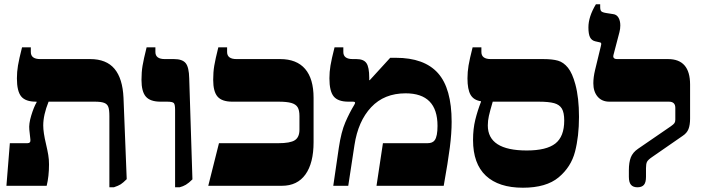

<svg xmlns="http://www.w3.org/2000/svg" viewBox="-20 -868 3281 897"><path d="M572 -31Q555 -14 544 -7Q533 0 512 7H491V-326Q491 -355 486 -368.5Q481 -382 466.5 -387.5Q452 -393 423 -393H207Q182 -331 182 -282Q182 -249 195 -195Q202 -165 205.5 -144Q209 -123 209 -100Q209 -44 198 0H10L26 -199H108Q124 -199 122 -216L117 -262Q114 -289 126 -328.5Q138 -368 151 -390V-393H148Q99 -393 79 -417.5Q59 -442 59 -502Q59 -532 64 -562Q69 -592 83 -647H124V-625Q124 -592 168 -592H401Q477 -592 515 -546.5Q553 -501 557 -411Z M798 -355Q798 -380 792 -386.5Q786 -393 760 -393H730Q682 -393 661.5 -416.5Q641 -440 641 -495Q641 -531 646 -561Q651 -591 665 -647H706V-625Q706 -592 750 -592H793Q832 -592 847.5 -573Q863 -554 864 -502L879 -30Q862 -13 848.5 -5Q835 3 819 7H798Z M1003 -199H1280Q1336 -199 1357.5 -213Q1379 -227 1379 -262V-326Q1379 -353 1370.5 -367Q1362 -381 1341 -387Q1320 -393 1281 -393H1065Q1017 -393 996.5 -416.5Q976 -440 976 -495Q976 -531 981 -561Q986 -591 1000 -647H1041V-625Q1041 -592 1085 -592H1289Q1366 -592 1405.5 -546Q1445 -500 1445 -411V-204Q1445 -106 1407 -53Q1369 0 1297 0H953Z M1563 -178Q1574 -252 1593.5 -297Q1613 -342 1635 -378Q1639 -385 1639 -388Q1639 -393 1628 -393H1608Q1559 -393 1539 -417.5Q1519 -442 1519 -502Q1519 -532 1524 -562Q1529 -592 1543 -647H1584V-625Q1584 -592 1628 -592H1645Q1679 -592 1692 -573Q1705 -554 1705 -505V-494L1707 -493L1803 -598H1829Q1962 -598 2026 -526.5Q2090 -455 2090 -299Q2090 -245 2081.5 -178.5Q2073 -112 2053 0H1739L1769 -199H1977Q2001 -199 2011 -213Q2024 -231 2024 -280Q2024 -432 1875 -432Q1775 -432 1714 -367Q1653 -302 1636 -190L1607 0H1537Z M2685 -322Q2685 -231 2666.5 -159.5Q2648 -88 2590 -39.5Q2532 9 2423 9Q2310 9 2250 -47Q2190 -103 2190 -214Q2190 -266 2200.5 -308.5Q2211 -351 2227 -392V-395Q2193 -400 2178.5 -425Q2164 -450 2164 -502Q2164 -532 2169 -562Q2174 -592 2188 -647H2229V-625Q2229 -592 2273 -592H2518Q2561 -592 2587 -584.5Q2613 -577 2633.5 -551.5Q2654 -526 2668 -474Q2685 -411 2685 -322ZM2616 -305Q2616 -342 2605 -360.5Q2594 -379 2569 -386Q2544 -393 2496 -393H2282Q2269 -349 2264 -326.5Q2259 -304 2259 -282Q2259 -165 2441 -165Q2533 -165 2574.5 -197.5Q2616 -230 2616 -305Z M2918 -42V-73Q2918 -109 2927 -132.5Q2936 -156 2961 -173L3114 -278Q3127 -287 3131 -293Q3135 -299 3135 -309V-364Q3135 -393 3105 -393H2827Q2792 -393 2772 -416.5Q2752 -440 2752 -479Q2752 -507 2760 -540.5Q2768 -574 2787 -652L2789 -662Q2789 -669 2783 -670L2761 -675Q2744 -679 2736.5 -694Q2729 -709 2729 -740Q2729 -790 2764 -848H2784V-835Q2784 -821 2789 -815.5Q2794 -810 2813 -807L2845 -802Q2861 -800 2869.5 -785.5Q2878 -771 2878 -749Q2878 -733 2874 -718L2846 -611Q2845 -609 2845 -605Q2845 -592 2863 -592H3101Q3204 -592 3204 -473V-314Q3204 -284 3196.5 -265Q3189 -246 3169 -233L3026 -134Q3007 -121 3002.5 -111.5Q2998 -102 2998 -82V-42Q2998 -15 2988 -4Q2978 7 2958 7Q2938 7 2928 -4.5Q2918 -16 2918 -42Z"/></svg>

Font: Noto Serif Hebrew Black
Style: Regular
Weight: 900
Designer: Monotype Design Team
Foundry: Monotype Imaging Inc.
Version: Version 1.000